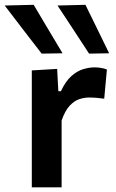

<svg xmlns="http://www.w3.org/2000/svg" viewBox="-66 -798 494 818"><path d="M69.5 0V-498L177.5 -504.5L182.5 -409.5H193.5Q213.5 -452 238 -473.8Q262.5 -495.5 288.2 -503.2Q314 -511 336.5 -511Q348.5 -511 362.5 -509Q376.5 -507 389.5 -502L378 -377.5Q360 -380 345.2 -381.2Q330.5 -382.5 312.5 -382.5Q294 -382.5 272.5 -375.8Q251 -369 231 -347.8Q211 -326.5 196.5 -284.5V0ZM111.5 -569.5Q73 -619 33.8 -670.2Q-5.5 -721.5 -46 -774.5L77.5 -777.5Q108 -726 138.8 -674.2Q169.5 -622.5 200.5 -571ZM313.5 -569.5Q281 -619 247.5 -670.5Q213.5 -721.5 179 -774.5L298 -777.5Q323.5 -726 348.5 -674.5Q373.5 -623 399 -571Z"/></svg>

Font: Heraclito SemiBold
Style: Regular
Weight: 600
Designer: Kostas Bartsokas (font) & Cristiano Sobral (main changes)
Foundry: Kostas Bartsokas (font) & Cristiano Sobral (main changes)
Version: Version 1.00;July 8, 2020;FontCreator 13.0.0.2655 64-bit